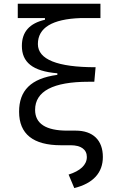

<svg xmlns="http://www.w3.org/2000/svg" viewBox="-20 -752 626 1007"><path d="M299.8 9.8H351.1C404.8 9.8 435.5 32.2 435.5 71.3C435.5 113.3 400.4 144.5 339.8 163.6L369.6 234.4C468.3 210 519.5 154.3 519.5 71.3C519.5 -16.6 467.8 -66.9 377 -66.9H332.5C220.7 -66.9 164.1 -103.5 164.1 -175.8C164.1 -273.4 258.3 -323.2 444.8 -323.2H474.6L481.4 -399.4C280.3 -399.4 178.7 -440.4 178.7 -521C178.7 -606.4 253.9 -651.9 402.3 -657.2H506.8V-732.4H73.2V-657.2H215.8V-648.4C135.3 -629.9 94.7 -585.4 94.7 -511.2C94.7 -426.8 149.4 -378.4 280.8 -367.7V-359.4C140.6 -340.8 80.1 -275.9 80.1 -166C80.1 -49.3 153.8 9.8 299.8 9.8Z"/></svg>

Font: Cascadia Mono PL SemiLight
Style: Regular
Weight: 350
Monospace: yes
Designer: Aaron Bell
Foundry: Saja Typeworks
Version: Version 2404.023